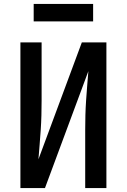

<svg xmlns="http://www.w3.org/2000/svg" viewBox="-20 -949 640 969"><path d="M83 0V-735H190V-441Q190 -404 189 -367Q188 -330 185.5 -293Q183 -256 180 -219Q177 -182 174 -145L393 -735H517V0H410V-294Q410 -331 411 -368Q412 -405 414.5 -442Q417 -479 420 -516Q423 -553 426 -590L207 0ZM150 -841V-929H450V-841Z"/></svg>

Font: Iosevka Curly SmBdEx
Style: Regular
Weight: 600
Width: 7
Monospace: yes
Designer: Belleve Invis
Foundry: Belleve Invis
Version: Version 11.1.0; ttfautohint (v1.8.3)